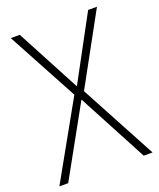

<svg xmlns="http://www.w3.org/2000/svg" viewBox="-134 -797 727 879"><g transform="rotate(-20 229.5 -357.0)"><path d="M456 0H413L233 -339L45 0H2L210 -371L25 -714H69L234 -403L402 -714H445L257 -371Z"/></g></svg>

Font: Noto Sans Tamil SemiCondensed ExtraLight
Style: Regular
Weight: 200
Width: 4
Designer: Jelle Bosma - Monotype Design Team
Foundry: Monotype Imaging Inc.
Version: Version 2.004; ttfautohint (v1.8.4.7-5d5b)